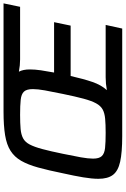

<svg xmlns="http://www.w3.org/2000/svg" viewBox="172 -900 728 1113"><g transform="rotate(-90 536.5 -344.0)"><path d="M303 0Q209 0 155 -12Q101 -24 78.5 -54Q56 -84 56 -138Q56 -175 64.5 -226Q73 -277 88 -344Q105 -428 121.5 -487.5Q138 -547 160.5 -586Q183 -625 218.5 -647.5Q254 -670 309 -679Q364 -688 446 -688H1073L1053 -592H748Q714 -592 677 -599Q690 -575 690 -535Q690 -506 685 -471.5Q680 -437 672 -395H964L944 -299H652Q635 -224 617.5 -173Q600 -122 570 -89Q608 -96 644 -96H948L927 0ZM322 -96Q371 -96 404 -99Q437 -102 458 -113.5Q479 -125 493.5 -151.5Q508 -178 520.5 -224.5Q533 -271 548 -344Q561 -406 568.5 -448Q576 -490 576 -518Q576 -554 561.5 -569.5Q547 -585 514 -588.5Q481 -592 427 -592Q377 -592 344.5 -589Q312 -586 290.5 -574.5Q269 -563 255 -536.5Q241 -510 228.5 -463.5Q216 -417 201 -344Q188 -282 180.5 -239.5Q173 -197 173 -169Q173 -134 187.5 -118.5Q202 -103 234.5 -99.5Q267 -96 322 -96Z"/></g></svg>

Font: Saira Medium
Style: Italic
Weight: 500
Italic angle: -12°
Designer: Hector Gatti with collaboration of the Omnibus-Type team
Foundry: Omnibus-Type
Version: Version 1.100; ttfautohint (v1.8.3)